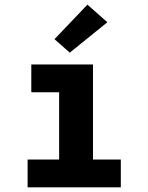

<svg xmlns="http://www.w3.org/2000/svg" viewBox="-20 -808 640 828"><path d="M99 0V-120H235V-410H115V-530H381V-120H501V0ZM281 -581 215 -639 357 -788 443 -712Z"/></svg>

Font: Iosevka Slab Heavy Extended
Style: Regular
Weight: 900
Width: 7
Monospace: yes
Designer: Belleve Invis
Foundry: Belleve Invis
Version: Version 11.1.0; ttfautohint (v1.8.3)